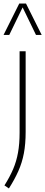

<svg xmlns="http://www.w3.org/2000/svg" viewBox="-38 -828 254 1078"><path d="M12 230 -13 213Q17 165.5 35.8 121.5Q54.5 77.5 63.2 28.5Q72 -20.5 72 -83V-540H106V-88Q106 -19.5 96 33Q86 85.5 65.2 132.2Q44.5 179 12 230ZM-18 -632 70 -808H108L196 -632H164L89 -786.5L14 -632Z"/></svg>

Font: Encode Sans Cnd Th
Style: Regular
Weight: 100
Width: 3
Designer: Multiple Designers
Foundry: Impallari Type
Version: Version 3.002; ttfautohint (v1.8.3) -l 8 -r 50 -G 200 -x 14 